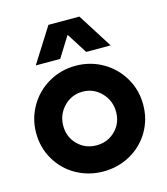

<svg xmlns="http://www.w3.org/2000/svg" viewBox="-111 -821 800 919"><g transform="rotate(-15 289.0 -361.0)"><path d="M59.6 -115.2Q23.9 -175.3 23.9 -248Q23.9 -320.8 59.6 -381.3Q95.2 -441.9 156 -476.6Q216.8 -511.2 289.1 -511.2Q361.3 -511.2 422.1 -476.6Q482.9 -441.9 518.6 -381.3Q554.2 -320.8 554.2 -248Q554.2 -175.3 518.6 -115.2Q482.9 -55.2 422.1 -21.5Q361.3 12.2 289.1 12.2Q216.8 12.2 156 -21.5Q95.2 -55.2 59.6 -115.2ZM106 -562 214.8 -733.9H368.2L477.1 -562H356L291 -664.1L227.1 -562ZM196.3 -343.3Q158.2 -303.7 158.2 -248Q158.2 -192.4 196 -154.8Q233.9 -117.2 289.1 -117.2Q344.2 -117.2 382.1 -154.8Q419.9 -192.4 419.9 -248Q419.9 -303.7 381.8 -343.3Q343.8 -382.8 289.1 -382.8Q234.4 -382.8 196.3 -343.3Z"/></g></svg>

Font: Human Sans
Style: Bold
Weight: 700
Designer: Tim Radville
Foundry: Continuum
Version: Version 1.000;FEAKit 1.0